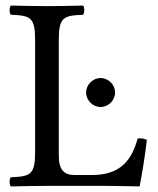

<svg xmlns="http://www.w3.org/2000/svg" viewBox="-20 -667 568 689"><path d="M289 -335C289 -307 313 -283 341 -283C369 -283 393 -307 393 -335C393 -363 369 -387 341 -387C313 -387 289 -363 289 -335ZM149 0H361.7C389 0 481 2 481 2C491 -48 501 -113 507 -165C497.2 -169.7 486.4 -171.8 474 -170C454 -98 417 -39 311 -39H248C209 -39 191 -58 191 -109V-523C191 -606 208 -611 278 -614C284 -620 284 -641 278 -647C233 -646 186.1 -645 148 -645C111.9 -645 65 -646 19 -647C13 -641 13 -620 19 -614C89 -611 106 -606 106 -523V-122C106 -39 89 -34 19 -31C13 -25 13 -4 19 2C58 1 115.3 0 149 0Z"/></svg>

Font: Libertinus Serif
Style: Regular
Weight: 400
Designer: Philipp H. Poll
Foundry: Khaled Hosny
Version: Version 6.2